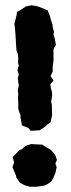

<svg xmlns="http://www.w3.org/2000/svg" viewBox="-20 -693 267 725"><path d="M96 -199 87 -210 71 -216 63 -220 58 -246 57 -260 51 -274 49 -284V-305L48 -322L49 -340L47 -352L51 -371L49 -382L47 -398L51 -411L46 -428L51 -445L48 -456L49 -470L48 -487L42 -504L41 -519L40 -536L39 -554L38 -568L36 -592L34 -602L43 -637L44 -648L59 -656L78 -669L99 -673L119 -670L141 -662L160 -654L169 -631L172 -619L178 -601L179 -591L184 -572L182 -563L187 -547L191 -523L182 -508V-495V-479V-465L179 -441V-423L171 -406L182 -389L170 -375L172 -359L176 -348L177 -333L173 -309L176 -296V-273L177 -260L171 -231L160 -224L150 -214L129 -201ZM92 12 72 6 55 -3 42 -22 40 -31 27 -62 33 -80 28 -100 39 -111 53 -126 63 -130 76 -142 97 -149 114 -148 139 -147 153 -138 171 -128 184 -114 190 -104 195 -89 189 -75 194 -62 189 -39 182 -23 174 -8 158 3 147 8 119 12Z"/></svg>

Font: Winky Rough SemiBold
Style: Regular
Weight: 600
Designer: Simon Atzbach
Foundry: typofactur
Version: Version 1.206; ttfautohint (v1.8.4.7-5d5b)